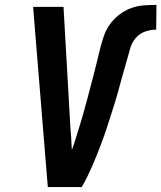

<svg xmlns="http://www.w3.org/2000/svg" viewBox="-20 -763 658 783"><path d="M175 0 115 -735H239L267 -245Q269 -222 270.5 -198.5Q272 -175 273 -151Q282 -176 290 -202Q298 -228 306 -253.5Q314 -279 321 -304.5Q328 -330 335 -355.5Q342 -381 348.5 -407Q355 -433 362 -458.5Q369 -484 375 -510Q381 -536 387.5 -561.5Q394 -587 402.5 -613Q411 -639 427 -662Q443 -685 465.5 -702.5Q488 -720 513.5 -729.5Q539 -739 565.5 -741Q592 -743 618 -743L617 -642Q595 -642 572.5 -634.5Q550 -627 534 -608.5Q518 -590 511.5 -567.5Q505 -545 499 -523Q493 -501 486.5 -479Q480 -457 474 -435Q468 -413 462 -390.5Q456 -368 449 -346Q442 -324 435 -302Q428 -280 421 -258Q414 -236 406.5 -214.5Q399 -193 390.5 -171Q382 -149 373.5 -127.5Q365 -106 355.5 -84.5Q346 -63 335.5 -41.5Q325 -20 313 0Z"/></svg>

Font: Iosevka Aile
Style: Bold Italic
Weight: 700
Italic angle: -9°
Designer: Belleve Invis
Foundry: Belleve Invis
Version: Version 28.0.1; ttfautohint (v1.8.4)